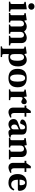

<svg xmlns="http://www.w3.org/2000/svg" viewBox="2182 -2942 990 5393"><g transform="rotate(90 2676.5 -245.0)"><path d="M70 -633C70 -585 105 -545 161 -545C216 -545 253 -585 253 -633C253 -680 218 -720 161 -720C105 -720 70 -680 70 -633ZM26 0H307V-38C250 -41 242 -45 242 -87V-496L235 -502L32 -473V-437L67 -432C83 -430 91 -421 91 -381V-87C91 -45 83 -41 26 -38Z M342 0H611V-38L590 -40C569 -42 558 -47 558 -80V-310C558 -397 606 -425 651 -425C700 -425 723 -384 723 -329V-80C723 -47 712 -42 691 -40L670 -38V0H927V-38L906 -40C885 -42 874 -47 874 -80V-310C874 -397 919 -425 964 -425C1013 -425 1039 -384 1039 -329V-80C1039 -47 1028 -42 1007 -40L986 -38V0H1255V-38C1198 -41 1190 -45 1190 -87V-347C1190 -440 1140 -502 1034 -502C965 -502 903 -454 860 -427C840 -463 799 -502 724 -502C659 -502 613 -468 558 -433L545 -502L348 -473V-437L383 -432C399 -430 407 -421 407 -381V-87C407 -45 399 -41 342 -38Z M1283 192V230H1582V192C1509 189 1499 185 1499 143V0C1516 7 1551 12 1578 12C1726 12 1845 -40 1845 -259C1845 -425 1758 -502 1664 -502C1594 -502 1548 -470 1499 -433L1481 -502L1289 -473V-437L1324 -432C1340 -430 1348 -421 1348 -381V143C1348 185 1340 189 1283 192ZM1499 -152V-310C1499 -331 1501 -351 1506 -365C1519 -402 1544 -425 1586 -425C1633 -425 1686 -399 1686 -237C1686 -113 1659 -34 1582 -34C1538 -34 1512 -57 1503 -101C1500 -116 1499 -133 1499 -152Z M1913 -245C1913 -85 1990 12 2172 12C2354 12 2431 -85 2431 -245C2431 -405 2354 -502 2172 -502C1990 -502 1913 -405 1913 -245ZM2072 -245C2072 -379 2101 -456 2172 -456C2243 -456 2272 -379 2272 -245C2272 -111 2243 -34 2172 -34C2101 -34 2072 -111 2072 -245Z M2490 0H2792V-38C2715 -42 2706 -45 2706 -87V-311C2706 -363 2716 -386 2740 -386C2756 -386 2771 -378 2793 -365C2806 -357 2820 -349 2839 -349C2859 -349 2879 -360 2890 -375C2901 -390 2906 -410 2906 -432C2906 -475 2878 -502 2836 -502C2794 -502 2761 -475 2703 -414L2691 -502L2496 -473V-437L2531 -432C2547 -430 2555 -421 2555 -381V-87C2555 -45 2547 -41 2490 -38Z M2944 -440H3002V-117C3002 -26 3070 12 3126 12C3167 12 3229 -7 3285 -42L3274 -73C3260 -67 3239 -63 3217 -63C3179 -63 3153 -91 3153 -155V-440H3257V-490H3153V-616H3095L3007 -490H2944Z M3323 -133C3323 -58 3373 12 3474 12C3538 12 3582 -23 3617 -46C3630 -15 3647 12 3695 12C3747 12 3810 -5 3843 -18L3840 -51C3827 -50 3807 -51 3792 -56C3779 -60 3760 -72 3760 -131V-362C3760 -424 3750 -502 3573 -502C3426 -502 3336 -444 3336 -379C3336 -334 3400 -316 3426 -316C3448 -316 3459 -332 3467 -356C3495 -441 3527 -456 3555 -456C3584 -456 3613 -439 3613 -382V-329C3578 -305 3494 -280 3429 -258C3350 -231 3323 -190 3323 -133ZM3477 -150C3477 -197 3493 -220 3523 -237C3554 -254 3589 -268 3613 -279V-134C3611 -80 3578 -66 3551 -66C3512 -66 3477 -97 3477 -150Z M3852 0H4121V-38L4100 -40C4079 -42 4068 -47 4068 -80V-317C4068 -339 4071 -362 4078 -376C4091 -402 4118 -425 4160 -425C4211 -425 4237 -394 4239 -334V-80C4239 -47 4228 -42 4207 -40L4186 -38V0H4455V-38C4398 -41 4390 -45 4390 -87V-348C4389 -442 4342 -502 4239 -502C4181 -502 4134 -472 4068 -433L4055 -502L3858 -473V-437L3893 -432C3909 -430 3917 -421 3917 -381V-87C3917 -45 3909 -41 3852 -38Z M4496 -440H4554V-117C4554 -26 4622 12 4678 12C4719 12 4781 -7 4837 -42L4826 -73C4812 -67 4791 -63 4769 -63C4731 -63 4705 -91 4705 -155V-440H4809V-490H4705V-616H4647L4559 -490H4496Z M4868 -245C4868 -109 4927 12 5113 12C5232 12 5297 -46 5331 -134L5295 -154C5265 -97 5222 -65 5161 -65C5061 -65 5027 -147 5027 -252H5285C5321 -252 5339 -262 5339 -294C5339 -376 5308 -502 5115 -502C4935 -502 4868 -385 4868 -245ZM5027 -300C5027 -372 5046 -456 5111 -456C5172 -456 5182 -380 5182 -333C5182 -306 5174 -300 5151 -300Z"/></g></svg>

Font: Heuristica
Style: Bold
Weight: 700
Version: Version 1.0.1